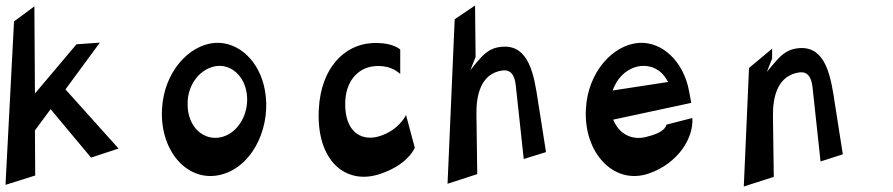

<svg xmlns="http://www.w3.org/2000/svg" viewBox="-50 -713 3247 698"><path d="M-30 -41 78 -75 77 -239 134 -316 281 -140 381 -173 188 -388 313 -558 228 -552 77 -373 75 -690 1 -635Z M539 -317C530 -157 641 -39 767 -82C878 -120 936 -263 913 -385C894 -491 817 -563 731 -557C637 -550 546 -451 539 -317ZM632 -334C631 -409 681 -466 738 -473C790 -479 838 -438 847 -373C857 -303 818 -231 757 -215C691 -198 632 -251 632 -334Z M1109 -316C1099 -128 1207 -38 1333 -81C1424 -112 1452 -162 1458 -176L1426 -295C1416 -275 1386 -233 1323 -216C1259 -200 1205 -238 1205 -333C1204 -419 1253 -466 1308 -472C1361 -478 1391 -457 1405 -444V-533C1398 -539 1368 -561 1298 -556C1204 -549 1117 -469 1109 -316Z M1577 -45 1685 -80 1682 -298C1681 -367 1698 -447 1778 -457C1806 -460 1821 -441 1825 -403L1854 -135L1935 -160L1906 -344C1892 -438 1874 -551 1776 -543C1728 -540 1706 -513 1681 -484L1660 -458L1679 -506L1677 -693L1603 -643Z M2080 -317C2071 -157 2182 -39 2308 -82C2416 -119 2472 -212 2467 -284L2373 -260C2366 -233 2323 -221 2298 -215C2251 -203 2207 -223 2185 -266L2179 -278L2463 -339L2455 -382C2435 -490 2357 -563 2272 -557C2178 -550 2087 -451 2080 -317ZM2177 -384 2183 -398C2201 -439 2237 -468 2279 -473C2318 -477 2353 -459 2372 -426L2379 -415Z M2654 -35 2763 -70 2760 -290C2759 -360 2776 -439 2857 -450C2885 -453 2900 -434 2904 -395L2933 -126L3014 -152L2985 -337C2971 -432 2953 -546 2855 -538C2806 -534 2784 -506 2759 -477L2738 -452L2757 -500V-536L2673 -466Z"/></svg>

Font: Charger Slice
Style: Regular
Weight: 400
Designer: Jasper
Foundry: Cannot Into Space Fonts
Version: Version 1.1